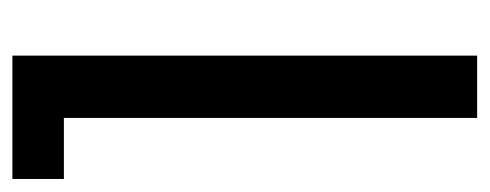

<svg xmlns="http://www.w3.org/2000/svg" viewBox="-254 -280 771 302"><g transform="rotate(90 131.0 -129.5)"><path d="M68 236H262V155H166V-495H68Z"/></g></svg>

Font: Noto Sans Armenian Condensed Medium
Style: Regular
Weight: 500
Width: 3
Designer: Monotype Design Team
Foundry: Monotype Imaging Inc.
Version: Version 2.008